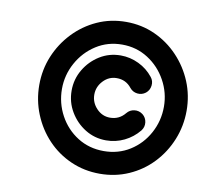

<svg xmlns="http://www.w3.org/2000/svg" viewBox="-76 -709 900 842"><g transform="rotate(10 374.0 -288.0)"><path d="M560 -240Q576 -227 578.5 -206.5Q581 -186 568 -169Q541 -136 503 -117.5Q465 -99 422 -99Q371 -99 329 -125Q287 -151 261.5 -194Q236 -237 236 -288Q236 -339 261.5 -382Q287 -425 329 -451Q371 -477 422 -477Q464 -477 502.5 -458.5Q541 -440 567 -407Q580 -391 577.5 -370Q575 -349 559 -336Q542 -323 521.5 -325.5Q501 -328 488 -344Q463 -376 422 -376Q387 -376 362 -349.5Q337 -323 337 -288Q337 -253 362 -226.5Q387 -200 422 -200Q463 -200 489 -232Q502 -248 522.5 -250.5Q543 -253 560 -240ZM420 -525Q356 -525 304.5 -492Q253 -459 223 -404.5Q193 -350 193 -288Q193 -225 222.5 -170.5Q252 -116 303.5 -83.5Q355 -51 420 -51Q485 -51 536.5 -83.5Q588 -116 617.5 -170.5Q647 -225 647 -288Q647 -350 617 -404.5Q587 -459 535.5 -492Q484 -525 420 -525ZM420 -626Q489 -626 548.5 -599Q608 -572 653 -524.5Q698 -477 723 -416.5Q748 -356 748 -288Q748 -220 723 -158.5Q698 -97 653.5 -50Q609 -3 549 23.5Q489 50 420 50Q351 50 291 23.5Q231 -3 186.5 -50Q142 -97 117 -158.5Q92 -220 92 -288Q92 -356 117 -416.5Q142 -477 187 -524.5Q232 -572 291.5 -599Q351 -626 420 -626Z"/></g></svg>

Font: FRB American Cursive Guidelines Arrows Ultra
Style: Bold Italic
Weight: 1000
Italic angle: -25°
Version: Version 2.0;Modular Font Editor K font №1